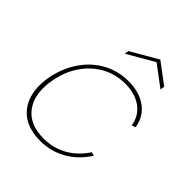

<svg xmlns="http://www.w3.org/2000/svg" viewBox="-194 -813 942 942"><g transform="rotate(45 276.5 -342.5)"><path d="M239 7Q166 7 119 -24.5Q72 -56 54 -113.5Q36 -171 51 -249Q67 -326 108 -384.5Q149 -443 208.5 -475Q268 -507 340 -507Q416 -507 465 -470.5Q514 -434 523 -371L503 -365Q494 -422 449.5 -454.5Q405 -487 336 -487Q271 -487 216.5 -457.5Q162 -428 124.5 -374.5Q87 -321 73 -249Q52 -141 97.5 -77Q143 -13 243 -13Q309 -13 364 -43.5Q419 -74 458 -133L477 -128Q436 -63 374.5 -28Q313 7 239 7ZM478 -589 370 -670 230 -589 234 -611 374 -692 482 -611Z"/></g></svg>

Font: Albert Sans Thin
Style: Italic
Weight: 250
Italic angle: -11.25°
Designer: Andreas Rasmussen
Foundry: a.Foundry
Version: Version 1.025